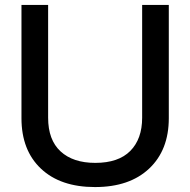

<svg xmlns="http://www.w3.org/2000/svg" viewBox="-20 -749 771 778"><path d="M67 -270V-729H175V-272Q175 -182 225.5 -135.5Q276 -89 366 -89Q460 -89 508 -137.5Q556 -186 556 -272V-729H664V-270Q664 -141 584.5 -66Q505 9 365 9Q225 9 146 -65.5Q67 -140 67 -270Z"/></svg>

Font: Mona Sans Medium
Style: Regular
Weight: 500
Designer: Deni Anggara
Foundry: GitHub
Version: Version 2.000;Glyphs 3.2.3 (3260)